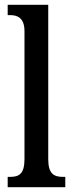

<svg xmlns="http://www.w3.org/2000/svg" viewBox="-20 -780 304 800"><path d="M12 0H252V-43H243C205 -43 181 -55 181 -117V-760H12V-717H22C50 -717 82 -708 82 -650V-117C82 -55 59 -43 22 -43H12Z"/></svg>

Font: Noto Serif Devanagari ExtraCondensed Medium
Style: Regular
Weight: 500
Width: 2
Designer: Universal Thirst, Indian Type Foundry and the Monotype Design Team
Foundry: Monotype Imaging Inc.
Version: Version 2.004